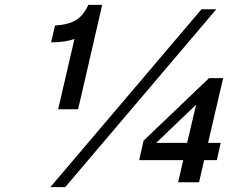

<svg xmlns="http://www.w3.org/2000/svg" viewBox="-20 -749 937 789"><path d="M749 -162 786 -319 622 -162ZM206 -644Q264 -648 294 -667.5Q324 -687 343 -729H400L301 -300H219L286 -589Q248 -575 190 -575ZM887 -162 871 -91H819L798 0H712L733 -91H552L570 -171L839 -428H897L835 -162ZM808 -711H869L248 20H187Z"/></svg>

Font: Miedinger
Style: Bold-Italic
Weight: 700
Italic angle: -13°
Version: Version 001.000